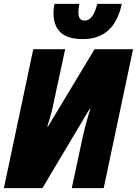

<svg xmlns="http://www.w3.org/2000/svg" viewBox="-25 -967 704 987"><path d="M146 -714H310L255 -459Q241 -385 218 -317H222L461 -714H659L508 0H344L399 -257Q413 -323 439 -406H435L193 0H-5ZM250 -899Q250 -920 255 -947H383Q378 -920 378 -902Q378 -861 410 -861Q454 -861 475 -947H601Q563 -766 401 -766Q322 -766 286 -800.5Q250 -835 250 -899Z"/></svg>

Font: Noto Sans UI CondBlack
Style: Italic
Weight: 900
Width: 3
Italic angle: -12°
Designer: Monotype Design Team
Foundry: Monotype Imaging Inc.
Version: Version 1.001